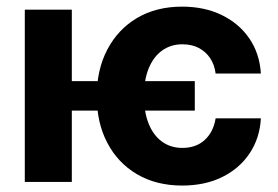

<svg xmlns="http://www.w3.org/2000/svg" viewBox="-20 -559 853 590"><path d="M578.6 -309.6V-219.2H149.4V-309.6ZM200.7 -529.3V0H56.2V-529.3ZM540 11.2Q460 11.2 400.9 -23.7Q341.8 -58.6 309.6 -120.4Q277.3 -182.1 277.3 -263.2Q277.3 -344.7 309.8 -406.7Q342.3 -468.8 401.1 -503.7Q460 -538.6 539.6 -538.6Q608.4 -538.6 661.6 -512.7Q714.8 -486.8 746.3 -440.7Q777.8 -394.5 781.7 -333H642.6Q639.2 -359.9 626 -379.9Q612.8 -399.9 591.3 -411.4Q569.8 -422.9 540.5 -422.9Q504.9 -422.9 478.3 -403.8Q451.7 -384.8 437 -349.1Q422.4 -313.5 422.4 -264.2Q422.4 -214.8 436.8 -179Q451.2 -143.1 477.8 -123.8Q504.4 -104.5 540.5 -104.5Q582.5 -104.5 609.1 -128.9Q635.7 -153.3 642.6 -195.3H781.7Q778.3 -134.8 747.3 -88.1Q716.3 -41.5 663.1 -15.1Q609.9 11.2 540 11.2Z"/></svg>

Font: Inter 24pt
Style: Bold
Weight: 700
Designer: Rasmus Andersson
Foundry: rsms
Version: Version 4.001;git-66647c0bb